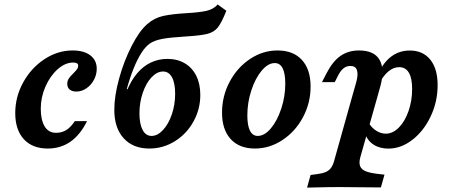

<svg xmlns="http://www.w3.org/2000/svg" viewBox="-20 -654 2030 860"><path d="M48.3 -147.4Q48.3 -220.7 84.1 -285.3Q119.8 -349.9 179.1 -388.9Q238.4 -428 305.5 -428Q355.7 -428 384.5 -406.1Q413.3 -384.3 413.3 -345.9Q413.3 -319.7 400.5 -295.9Q387.6 -272.1 366.5 -258Q345.3 -243.9 322.1 -243.9Q302.9 -243.9 292.1 -253Q281.3 -262.2 281.3 -278.4Q281.3 -292.2 288.3 -302.5Q295.2 -312.7 309 -326Q320.4 -337.6 325.3 -344.4Q330.2 -351.2 330.2 -359.4Q330.2 -367.1 324.7 -370.5Q319.2 -373.9 307.9 -373.9Q272.1 -373.9 238.4 -344Q204.7 -314.1 183.6 -266.2Q162.6 -218.4 162.6 -167.3Q162.6 -116.6 180 -87.8Q197.4 -59.1 230.9 -59.1Q256.8 -59.1 276.8 -71.4Q296.8 -83.8 315 -111.3H369.8Q339.3 -49.9 295.5 -19.3Q251.6 11.3 193.8 11.3Q125.2 11.3 86.7 -30.6Q48.3 -72.6 48.3 -147.4Z M492 -162.1Q492 -224.1 513.6 -302.5Q535.2 -380.9 569.8 -448.4Q604.4 -515.9 640 -546.4Q671.5 -574.1 711.9 -582.8Q752.2 -591.4 815.1 -595Q871.4 -598.2 903.4 -605.1Q935.5 -612 955.1 -633.9L993.8 -605.8Q972.4 -551.9 955.6 -531Q938.9 -510.1 909.3 -502.4Q879.6 -494.6 810.2 -490.5Q740.7 -486.3 705.7 -479.5Q670.7 -472.7 651 -458.9Q631.3 -445.1 613.6 -417.3Q594.7 -388 577.7 -345.3Q560.6 -302.5 547.8 -254.6H555.9L547.8 -246.5Q566.8 -292.8 593.9 -325.2Q621.1 -357.6 655.7 -373.9Q690.2 -390.2 729.8 -390.2Q774.3 -390.2 807.8 -370.4Q841.3 -350.6 859.2 -314.2Q877.2 -277.8 877.2 -228.9Q877.2 -164.5 846.4 -109.3Q815.7 -54 763.2 -21.4Q710.7 11.3 649 11.3Q575.8 11.3 533.9 -34.8Q492 -80.9 492 -162.1ZM764.5 -234Q764.5 -281.6 750.4 -307.7Q736.2 -333.7 710.4 -333.7Q683.1 -333.7 658.5 -307.4Q633.9 -281 619.3 -237.8Q604.6 -194.6 604.6 -146.3Q604.6 -98.8 618.8 -72Q632.9 -45.2 658.7 -45.2Q685.6 -45.2 710.2 -71.7Q734.8 -98.2 749.7 -141.8Q764.5 -185.4 764.5 -234Z M974.5 -149.7Q974.5 -223.6 1008.6 -287.6Q1042.6 -351.6 1099.9 -389.8Q1157.1 -428 1223 -428Q1293.7 -428 1332.4 -385.5Q1371.2 -343.1 1371.2 -266.1Q1371.2 -192.7 1337.1 -128.9Q1303.1 -65.1 1245.4 -26.9Q1187.8 11.3 1121.9 11.3Q1052 11.3 1013.3 -31Q974.5 -73.3 974.5 -149.7ZM1257.8 -279Q1257.8 -325.3 1245.9 -348.4Q1234.1 -371.5 1210.8 -371.5Q1180.5 -371.5 1152 -337.4Q1123.4 -303.2 1105.7 -248.9Q1087.9 -194.5 1087.9 -137.2Q1087.9 -91.4 1099.8 -68.3Q1111.6 -45.2 1134.5 -45.2Q1164.8 -45.2 1193.3 -79.1Q1221.8 -113 1239.8 -167.4Q1257.8 -221.7 1257.8 -279Z M1549.5 -358.6Q1532.6 -358.6 1519.5 -348.6Q1506.5 -338.6 1495.6 -318.1L1479.4 -286H1422.1L1442.9 -326.3Q1470.2 -379.3 1505.3 -403.7Q1540.5 -428 1587.8 -428Q1656.3 -428 1680.2 -385.8Q1704.1 -343.6 1684.2 -269.7L1667 -208.2H1553.6L1575.9 -286.7Q1585.1 -320.9 1578.8 -339.8Q1572.6 -358.6 1549.5 -358.6ZM1393.3 185.5 1355.4 186.3 1371.1 129.8 1400.4 125.9Q1424.3 122.7 1438.7 116.6Q1453.2 110.4 1462.2 98.6Q1471.1 86.9 1476.7 66.5L1553.6 -208.2H1667L1593.8 50.7Q1587.3 74.8 1592.9 89.7Q1598.5 104.7 1617 112.6Q1635.6 120.5 1669.9 124.6L1702.2 128.3L1686.1 185.5Q1659.8 185.5 1632.6 185.1Q1574.5 183.9 1502 183.9H1500.2H1500Q1455.5 183.9 1393.3 185.5ZM1940.2 -273.1Q1940.2 -198.7 1909.2 -133Q1878.2 -67.3 1827.3 -27.9Q1776.4 11.6 1719.6 11.6Q1680.6 11.6 1653.1 -6.3Q1625.7 -24.2 1615.5 -56.1L1632.4 -102.9Q1644.9 -81.2 1665.5 -68.3Q1686 -55.3 1708.1 -55.3Q1739.3 -55.3 1766.5 -82.7Q1793.6 -110 1809.8 -156.3Q1826 -202.6 1826 -255.3Q1826 -303.9 1811.3 -328.5Q1796.7 -353.2 1767.8 -353.2Q1743.2 -353.2 1721 -335.2Q1698.9 -317.3 1679 -281.6L1666.7 -303.3Q1687.9 -363.7 1726.1 -395.7Q1764.2 -427.7 1815.3 -427.7Q1874.3 -427.7 1907.3 -386.9Q1940.2 -346.1 1940.2 -273.1Z"/></svg>

Font: Playfair Micro SmCond SmLight
Style: Italic
Weight: 360
Width: 4
Italic angle: -15.6°
Designer: Claus Eggers Sørensen
Foundry: Claus Eggers Sørensen
Version: Version 2.203;Glyphs 3.3 (3326)